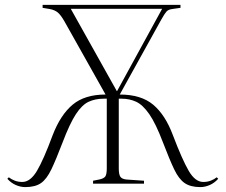

<svg xmlns="http://www.w3.org/2000/svg" viewBox="-20 -750 921 784"><path d="M83 14Q64 14 44.5 5.5Q25 -3 10 -20L16 -26Q26 -18 40 -12.5Q54 -7 71 -7Q104 -7 131 -52.5Q158 -98 195 -198Q227 -281 276.5 -322.5Q326 -364 411 -364L243 -663Q228 -689 216 -699Q204 -709 184 -713L154 -718V-730H717V-718L682 -713Q667 -711 659.5 -702.5Q652 -694 638 -669L469 -364Q556 -364 605.5 -322.5Q655 -281 686 -198Q724 -98 750.5 -52.5Q777 -7 810 -7Q827 -7 841 -12.5Q855 -18 865 -26L871 -20Q856 -3 836.5 5.5Q817 14 798 14Q758 14 734 -2.5Q710 -19 691 -59Q672 -99 646 -167Q616 -246 589.5 -284Q563 -322 536 -334.5Q509 -347 477 -347H465V-62Q465 -39 471 -29Q477 -19 496 -17L568 -12V0H360V-12L385 -17Q404 -21 410 -29.5Q416 -38 416 -63V-347H403Q369 -347 342 -334.5Q315 -322 290 -284Q265 -246 235 -167Q209 -99 190 -59Q171 -19 147.5 -2.5Q124 14 83 14ZM457 -378H458L642 -714H269Z"/></svg>

Font: Literata 72pt ExtraLight
Style: Regular
Weight: 200
Designer: Latin by Veronika Burian and Jose Scaglione. Greek by Irene Vlachou. Cyrillic by Vera Evstafieva.
Foundry: TypeTogether
Version: Version 3.002